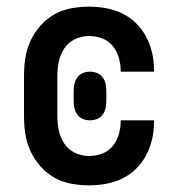

<svg xmlns="http://www.w3.org/2000/svg" viewBox="-20 -548 540 576"><path d="M247 8Q220 8 193 3Q166 -2 142.5 -15.5Q119 -29 101 -49.5Q83 -70 71.5 -94.5Q60 -119 56 -146Q52 -173 52 -200V-320Q52 -347 56 -374Q60 -401 71.5 -425.5Q83 -450 101 -470.5Q119 -491 142.5 -504.5Q166 -518 193 -523Q220 -528 247 -528Q273 -528 298 -523.5Q323 -519 346 -508Q369 -497 387.5 -479Q406 -461 418 -438.5Q430 -416 436 -391Q442 -366 442 -340V-333H342V-337Q342 -357 336 -376.5Q330 -396 317.5 -411Q305 -426 286 -433Q267 -440 247 -440Q225 -440 205 -430.5Q185 -421 173 -403Q161 -385 156.5 -363.5Q152 -342 152 -320V-200Q152 -178 156.5 -156.5Q161 -135 173 -117Q185 -99 205 -89.5Q225 -80 247 -80Q267 -80 286 -87Q305 -94 317.5 -109Q330 -124 336 -143.5Q342 -163 342 -183V-187H442V-180Q442 -154 436 -129Q430 -104 418 -81.5Q406 -59 387.5 -41Q369 -23 346 -12Q323 -1 298 3.5Q273 8 247 8ZM250 -187Q239 -187 229 -191Q219 -195 212.5 -203.5Q206 -212 203.5 -222.5Q201 -233 201 -244V-276Q201 -287 203.5 -297.5Q206 -308 212.5 -316.5Q219 -325 229 -329Q239 -333 250 -333Q261 -333 271 -329Q281 -325 287.5 -316.5Q294 -308 296.5 -297.5Q299 -287 299 -276V-244Q299 -233 296.5 -222.5Q294 -212 287.5 -203.5Q281 -195 271 -191Q261 -187 250 -187Z"/></svg>

Font: Iosevka Semibold
Style: Regular
Weight: 600
Monospace: yes
Designer: Belleve Invis
Foundry: Belleve Invis
Version: Version 33.2.3; ttfautohint (v1.8.4)